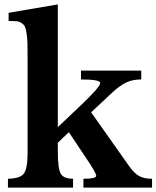

<svg xmlns="http://www.w3.org/2000/svg" viewBox="-20 -850 709 870"><path d="M358 0V-40Q416 -40 416 -53Q416 -67 368 -137L292 -251L242 -203V-164Q242 -87 255 -63.5Q268 -40 311 -40V0H16V-40Q71 -41 88 -63.5Q105 -86 105 -157V-581Q105 -627 104.5 -651.5Q104 -676 100.5 -698.5Q97 -721 92.5 -730Q88 -739 77 -746Q66 -753 54 -754Q42 -755 19 -755V-792L242 -830V-274L338 -365Q434 -455 434 -474Q434 -490 347 -490V-530H620V-490Q582 -490 553.5 -477Q525 -464 490 -432L393 -341L566 -96Q589 -64 611 -52Q633 -40 669 -40V0Z"/></svg>

Font: Libre Baskerville
Style: Bold
Weight: 700
Designer: Pablo Impallari, Rodrigo Fuenzalida
Foundry: Pablo Impallari, Rodrigo Fuenzalida
Version: Version 1.000